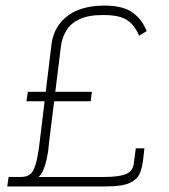

<svg xmlns="http://www.w3.org/2000/svg" viewBox="-20 -670 608 690"><path d="M310 -340 306 -306H75L80 -340ZM165 -510Q171 -556 196.5 -587.5Q222 -619 262.5 -634.5Q303 -650 354 -650Q422 -650 456.5 -625Q491 -600 507 -558L480 -542Q469 -567 454 -583.5Q439 -600 415 -608Q391 -616 350 -616Q297 -616 265.5 -601Q234 -586 218.5 -560.5Q203 -535 199 -504L156 -156L153 -126Q151 -113 147 -95Q143 -77 136 -60Q129 -43 119 -34H113H354Q408 -34 433 -44.5Q458 -55 461 -84L468 -137H499L494 -93Q491 -69 482.5 -47.5Q474 -26 447 -13Q420 0 361 0H6L11 -34H55Q79 -34 91 -46Q103 -58 110.5 -88Q118 -118 124 -172Z"/></svg>

Font: Josefin Sans Thin ExtraLight
Style: Italic
Weight: 250
Italic angle: -7°
Version: Version 2.000